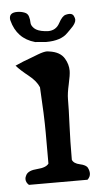

<svg xmlns="http://www.w3.org/2000/svg" viewBox="-46 -604 336 635"><g transform="rotate(-5 122.0 -286.5)"><path d="M194.3 -549.8Q216.8 -555.7 221.7 -542Q224.6 -536.1 224.6 -531.2Q224.6 -525.4 221.2 -519.5Q217.8 -513.7 214.4 -509.8Q210.9 -505.9 204.1 -499Q197.3 -492.2 194.3 -489.3Q171.9 -465.8 122.1 -465.8L85.9 -468.8Q26.4 -485.4 10.7 -546.9Q9.8 -549.8 9.8 -553.7Q9.8 -573.2 35.2 -573.2Q48.8 -573.2 60.5 -568.4Q70.3 -564.5 73.2 -554.2Q76.2 -543.9 76.2 -534.2Q76.2 -524.4 86.4 -514.6Q96.7 -504.9 120.1 -502Q122.1 -502 126 -501.5Q129.9 -501 131.8 -501Q158.2 -501 170.4 -523.9Q182.6 -546.9 194.3 -549.8ZM14.6 -396.5Q40 -408.2 70.3 -418.9Q72.3 -419.9 91.8 -427.2Q111.3 -434.6 122.1 -434.6Q124 -434.6 126.5 -434.1Q128.9 -433.6 129.9 -433.6Q166 -428.7 179.7 -405.3Q191.4 -385.7 191.4 -364.3Q191.4 -350.6 184.6 -320.3Q177.7 -290 177.7 -271.5Q177.7 -239.3 175.3 -186Q172.9 -132.8 172.9 -70.3Q177.7 -57.6 198.2 -53.2Q218.8 -48.8 223.6 -39.1Q228.5 -29.3 228.5 -20.5Q228.5 -8.8 218.8 0H24.4Q14.6 -8.8 14.6 -19.5Q14.6 -26.4 18.6 -33.2Q26.4 -47.9 56.2 -49.8Q85.9 -51.8 94.7 -64.5V-106.4V-168Q94.7 -222.7 88.9 -318.4Q80.1 -339.8 54.7 -359.9Q29.3 -379.9 14.6 -396.5Z"/></g></svg>

Font: LPEducational
Style: Medium
Weight: 500
Designer: Based on Essays1743, by John Stracke, which says:

Based on the typeface in a 1743 English translation of the essays of 
Version: Version 001.204